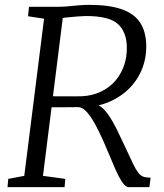

<svg xmlns="http://www.w3.org/2000/svg" viewBox="-20 -771 674 791"><path d="M11 0 14 -34 80 -46.5 161.5 -694 95.5 -704 99.5 -743H218.5Q239.5 -743 260.8 -745Q282 -747 303.8 -749Q325.5 -751 347.5 -751Q429 -751 480.5 -733.2Q532 -715.5 556.8 -678.5Q581.5 -641.5 582.5 -584Q583.5 -520 556 -466.5Q528.5 -413 477.8 -377.8Q427 -342.5 359 -331L369 -339.5Q388.5 -341 407.5 -321Q426.5 -301 443.2 -271.5Q460 -242 473.2 -212.8Q486.5 -183.5 495.5 -166Q514.5 -124.5 526.8 -99Q539 -73.5 548.8 -60.5Q558.5 -47.5 570.2 -43.2Q582 -39 600.5 -39L595.5 0H510Q502 0 492 -10Q482 -20 468.5 -46Q455 -72 436 -119.5Q421 -155.5 404.8 -192.2Q388.5 -229 371.5 -260Q354.5 -291 337.2 -310Q320 -329 303.5 -329.5Q301.5 -329.5 286 -329.5Q270.5 -329.5 249.2 -329.2Q228 -329 207.8 -329Q187.5 -329 175.5 -329L183 -374.5Q195 -374.5 215.5 -374.2Q236 -374 258 -374Q280 -374 297 -374.2Q314 -374.5 318.5 -374.5Q361.5 -377 396 -393.5Q430.5 -410 454.5 -437.5Q478.5 -465 491 -501Q503.5 -537 502.5 -578Q501 -641.5 464.5 -673.2Q428 -705 334 -705Q324.5 -705 300.2 -703.2Q276 -701.5 253.2 -699Q230.5 -696.5 224 -694L243 -732L157 -46.5L249 -34L246 0Z"/></svg>

Font: Merriweather 24pt Light
Style: Italic
Weight: 300
Italic angle: -7.8°
Version: Version 2.101